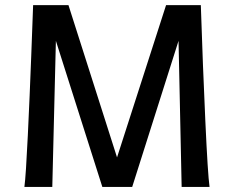

<svg xmlns="http://www.w3.org/2000/svg" viewBox="-20 -733 930 753"><path d="M631.3 -712.9H767.6Q775.4 -474.1 785.2 -261.2Q794.9 -48.3 801.8 0H692.4L680.2 -572.8L498.5 0H381.3L199.2 -572.8L185.1 0H75.7Q81.5 -43 89.1 -201.4Q96.7 -359.9 102.5 -513.4Q108.4 -667 109.9 -712.9H248.5L439 -115.7Z"/></svg>

Font: Lesson One Medium
Style: Regular
Weight: 500
Designer: But Ko, Victor Gaultney, Annie Olsen, Julie Remington, Don Collingsworth, Eric Hays, Becca Hirsbrunner
Version: Version 1.100